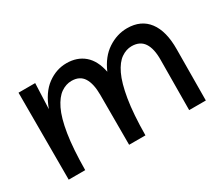

<svg xmlns="http://www.w3.org/2000/svg" viewBox="-93 -734 1111 958"><g transform="rotate(-30 463.0 -254.5)"><path d="M70 0V-501H166L160 -354Q189 -434 240 -471.5Q291 -509 350 -509Q411 -509 451.5 -474.5Q492 -440 506 -370Q536 -440 588.5 -474.5Q641 -509 699 -509Q779 -509 821 -453.5Q863 -398 862 -294L860 0H764L766 -287Q767 -352 744.5 -386Q722 -420 674 -420Q643 -420 614 -400Q585 -380 562.5 -333Q540 -286 526.5 -204.5Q513 -123 512 0H418V-287Q418 -352 396.5 -386Q375 -420 328 -420Q296 -420 267 -400Q238 -380 215 -333Q192 -286 179 -204.5Q166 -123 165 0Z"/></g></svg>

Font: Livvic Medium
Style: Regular
Weight: 500
Designer: Jacques Le Bailly, Baron von Fonthausen
Version: Version 1.001; ttfautohint (v1.8.2)